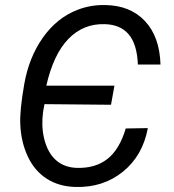

<svg xmlns="http://www.w3.org/2000/svg" viewBox="-20 -741 699 771"><path d="M573.7 -226.6Q553.2 -116.2 473.9 -51.8Q394.5 12.7 283.7 9.8Q217.8 8.3 168.7 -22.7Q119.6 -53.7 92 -111.8Q64.5 -169.9 61.5 -241.2Q58.6 -295.9 77.4 -403.3Q96.2 -510.7 152.3 -590.1Q208.5 -669.4 290.5 -701.2Q343.8 -722.2 403.8 -720.7Q503.9 -718.8 562.5 -656Q621.1 -593.3 624.5 -481.9H533.7Q530.3 -564 496.6 -603.3Q462.9 -642.6 399.9 -644Q314.9 -646.5 254.9 -585Q194.8 -523.4 166 -397H439.5L425.8 -320.3L158.7 -322.8L157.7 -317.9Q151.9 -292.5 150.4 -264.2Q147.5 -210.4 163.3 -163.8Q179.2 -117.2 210.9 -92.8Q242.7 -68.4 287.6 -66.9Q362.8 -64.5 411.4 -102.8Q460 -141.1 484.9 -225.1Z"/></svg>

Font: Roboto
Style: Italic
Weight: 400
Italic angle: -12°
Designer: Google
Version: Version 2.134; 2016; ttfautohint (v1.6)